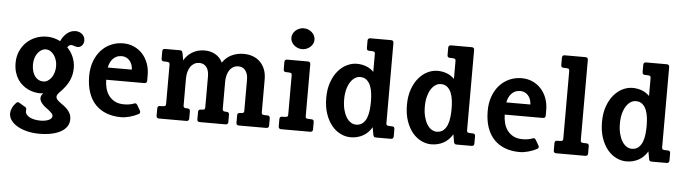

<svg xmlns="http://www.w3.org/2000/svg" viewBox="-53 -972 4955 1388"><g transform="rotate(5 2424.5 -278.0)"><path d="M341.8 -311Q341.8 -335.4 335 -356.4Q328.1 -377.4 316.7 -393.1Q305.2 -408.7 290 -417.7Q274.9 -426.8 257.8 -426.8Q240.7 -426.8 225.3 -417.5Q210 -408.2 198.5 -392.6Q187 -377 180.4 -355.7Q173.8 -334.5 173.8 -311Q173.8 -282.7 180.4 -260.7Q187 -238.8 198.5 -223.9Q210 -209 225.3 -201.4Q240.7 -193.8 257.8 -193.8Q275.4 -193.8 290.8 -203.1Q306.2 -212.4 317.6 -228.5Q329.1 -244.6 335.4 -265.9Q341.8 -287.1 341.8 -311ZM477.1 62Q477.1 90.8 462.2 113.5Q447.3 136.2 419.4 152.1Q391.6 168 351.6 176.5Q311.5 185.1 261.2 185.1Q217.8 185.1 177.7 175.8Q137.7 166.5 107.2 149.7Q76.7 132.8 58.3 109.1Q40 85.4 40 56.2Q40 39.1 49.1 18.1Q58.1 -2.9 80.1 -24.9Q83 -27.8 88.4 -28.6Q93.8 -29.3 99.1 -25.9L146 2Q153.8 6.8 153.8 17.1Q153.8 21 153.3 24.9Q152.8 28.8 152.8 32.2Q152.8 43.9 160.6 54.4Q168.5 64.9 183.1 72.8Q197.8 80.6 218 85.2Q238.3 89.8 263.2 89.8Q280.8 89.8 296.1 86.9Q311.5 84 322.8 78.9Q334 73.7 340.6 66.2Q347.2 58.6 347.2 48.8Q347.2 39.6 339.8 31Q332.5 22.5 321.8 13.7Q311 4.9 298.1 -4.4Q285.2 -13.7 274.4 -24.2Q263.7 -34.7 256.3 -46.9Q249 -59.1 249 -73.2Q249 -81.5 253.4 -91.1Q257.8 -100.6 267.1 -108.9Q257.8 -107.4 251.5 -107.2Q245.1 -106.9 242.2 -106.9Q222.2 -106.9 200 -111.6Q177.7 -116.2 156.2 -126.5Q134.8 -136.7 115 -152.8Q95.2 -168.9 80.3 -191.7Q65.4 -214.4 56.6 -243.9Q47.9 -273.4 47.9 -311Q47.9 -356.9 64.5 -395Q81.1 -433.1 109.6 -460.7Q138.2 -488.3 176.3 -503.7Q214.4 -519 257.8 -519Q283.7 -519 308.3 -512.7Q333 -506.3 355 -495.1Q362.3 -511.7 372.8 -526.6Q383.3 -541.5 396.5 -552.7Q409.7 -564 425.8 -570.6Q441.9 -577.1 460 -577.1Q475.1 -577.1 487.8 -572.3Q500.5 -567.4 509.5 -558.8Q518.6 -550.3 523.7 -539.1Q528.8 -527.8 528.8 -515.1Q528.8 -502.9 524.9 -493.2Q521 -483.4 514.9 -477.1Q508.8 -470.7 500.7 -467.3Q492.7 -463.9 483.9 -463.9Q476.6 -463.9 470.7 -465.6Q464.8 -467.3 459.7 -469Q454.6 -470.7 449.7 -472.4Q444.8 -474.1 439 -474.1Q429.2 -474.1 421.9 -468.8Q414.6 -463.4 410.2 -455.1Q422.4 -442.9 433.3 -427.2Q444.3 -411.6 452.4 -393.3Q460.4 -375 465.3 -354.2Q470.2 -333.5 470.2 -311Q470.2 -285.2 465.3 -262Q460.4 -238.8 450 -216.3Q439.5 -193.8 422.6 -171.4Q405.8 -148.9 381.8 -125Q371.6 -114.7 367.7 -106.9Q363.8 -99.1 363.8 -91.8Q363.8 -81.1 372.1 -71.8Q380.4 -62.5 393.1 -53.2Q405.8 -43.9 420.4 -33.2Q435.1 -22.5 447.8 -9Q460.4 4.4 468.8 21.7Q477.1 39.1 477.1 62Z M889.2 -335Q888.7 -354.5 882.6 -371.1Q876.5 -387.7 866 -399.9Q855.5 -412.1 841.1 -418.9Q826.7 -425.8 809.1 -425.8Q787.1 -425.8 770.8 -418Q754.4 -410.2 742.9 -397.2Q731.4 -384.3 724.6 -368.2Q717.8 -352.1 714.8 -335ZM973.1 -44.9Q977.5 -37.6 975.8 -30.5Q974.1 -23.4 965.8 -19Q936.5 -3.9 903.3 5.1Q870.1 14.2 840.8 14.2Q782.2 14.2 735.1 -3.7Q688 -21.5 654.8 -56.2Q621.6 -90.8 603.8 -142.6Q585.9 -194.3 585.9 -262.2Q585.9 -321.3 603.5 -368.9Q621.1 -416.5 651.4 -449.7Q681.6 -482.9 722.7 -501Q763.7 -519 811 -519Q853 -519 888.9 -503.2Q924.8 -487.3 950.9 -459Q977.1 -430.7 991.9 -391.4Q1006.8 -352.1 1006.8 -305.2V-265.1Q1006.8 -246.1 987.8 -246.1H710.9Q711.4 -213.9 719.2 -183.8Q727.1 -153.8 744.4 -130.9Q761.7 -107.9 788.8 -94Q815.9 -80.1 855 -80.1Q875.5 -80.1 893.8 -83.3Q912.1 -86.4 924.8 -91.8Q934.6 -95.7 939.9 -94Q945.3 -92.3 950.2 -84Z M1913.1 -18.6Q1913.1 -8.8 1908 -4.4Q1902.8 0 1894 0H1695.3Q1676.3 0 1676.3 -18.1V-71.8Q1676.3 -80.6 1680.7 -85.7Q1685.1 -90.8 1695.3 -90.8H1696.3Q1714.8 -90.8 1720 -95.2Q1725.1 -99.6 1725.1 -108.9V-333Q1725.1 -378.4 1705.8 -402.1Q1686.5 -425.8 1655.8 -425.8Q1633.8 -425.8 1617.4 -416.3Q1601.1 -406.7 1590.3 -390.4Q1579.6 -374 1574.2 -352.1Q1568.8 -330.1 1568.8 -305.2V-108.9Q1568.8 -100.6 1573.5 -95.7Q1578.1 -90.8 1597.2 -90.8H1598.1Q1617.2 -90.8 1617.2 -71.8V-18.6Q1617.2 -8.8 1612.1 -4.4Q1606.9 0 1598.1 0H1411.6Q1392.6 0 1392.6 -18.1V-71.8Q1392.6 -80.6 1397 -85.7Q1401.4 -90.8 1411.6 -90.8H1412.6Q1430.2 -90.8 1436 -94.5Q1441.9 -98.1 1441.9 -108.9V-333Q1441.9 -378.9 1422.9 -402.3Q1403.8 -425.8 1373 -425.8Q1351.1 -425.8 1334.5 -416.3Q1317.9 -406.7 1306.9 -390.4Q1295.9 -374 1290.3 -352.1Q1284.7 -330.1 1284.7 -305.2V-108.9Q1284.7 -98.6 1290.5 -94.7Q1296.4 -90.8 1313.5 -90.8H1314.5Q1333.5 -90.8 1333.5 -71.8V-18.6Q1333.5 -10.3 1328.9 -5.1Q1324.2 0 1314.5 0H1115.7Q1096.7 0 1096.7 -19V-71.8Q1096.7 -80.6 1101.1 -85.7Q1105.5 -90.8 1115.7 -90.8H1124Q1144.5 -90.8 1151.1 -94.2Q1157.7 -97.7 1157.7 -108.9V-396Q1157.7 -407.2 1151.1 -410.6Q1144.5 -414.1 1124 -414.1H1115.7Q1096.7 -414.1 1096.7 -433.1V-485.8Q1096.7 -504.9 1115.7 -504.9H1221.7Q1231.4 -504.9 1236.3 -501.7Q1241.2 -498.5 1243.7 -485.8Q1245.6 -477.5 1247.1 -468.3Q1248.5 -459 1250 -451.2Q1252 -442.4 1252.9 -434.1Q1263.7 -452.6 1278.6 -468.3Q1293.5 -483.9 1312.3 -495.1Q1331.1 -506.3 1353.3 -512.7Q1375.5 -519 1400.9 -519Q1446.8 -519 1481.2 -498.8Q1515.6 -478.5 1532.7 -441.9Q1556.2 -479 1596.2 -499Q1636.2 -519 1686 -519Q1721.2 -519 1751.5 -508.1Q1781.7 -497.1 1804.2 -475.3Q1826.7 -453.6 1839.4 -421.6Q1852.1 -389.6 1852.1 -347.2V-108.9Q1852.1 -97.7 1858.4 -94.2Q1864.7 -90.8 1885.7 -90.8H1894Q1913.1 -90.8 1913.1 -71.8Z M2186 -665Q2186 -649.9 2179.2 -636.2Q2172.4 -622.6 2160.9 -612.3Q2149.4 -602.1 2134.3 -595.9Q2119.1 -589.8 2102.1 -589.8Q2085.4 -589.8 2070.1 -595.9Q2054.7 -602.1 2043.2 -612.3Q2031.7 -622.6 2024.9 -636.2Q2018.1 -649.9 2018.1 -665Q2018.1 -680.7 2024.9 -694.6Q2031.7 -708.5 2043.2 -718.8Q2054.7 -729 2070.1 -735.1Q2085.4 -741.2 2102.1 -741.2Q2119.1 -741.2 2134.3 -735.1Q2149.4 -729 2160.9 -718.8Q2172.4 -708.5 2179.2 -694.6Q2186 -680.7 2186 -665ZM2231.9 -18.6Q2231.9 -10.3 2227.3 -5.1Q2222.7 0 2212.9 0H2002Q1982.9 0 1982.9 -19V-71.8Q1982.9 -80.6 1987.3 -85.7Q1991.7 -90.8 2002 -90.8H2010.3Q2030.8 -90.8 2037.4 -94.2Q2043.9 -97.7 2043.9 -108.9V-396Q2043.9 -407.2 2037.4 -410.6Q2030.8 -414.1 2010.3 -414.1H2002Q1982.9 -414.1 1982.9 -433.1V-485.8Q1982.9 -504.9 2002 -504.9H2151.9Q2170.9 -504.9 2170.9 -485.8V-108.9Q2170.9 -97.7 2177.2 -94.2Q2183.6 -90.8 2204.6 -90.8H2212.9Q2231.9 -90.8 2231.9 -71.8Z M2631.3 -254.9Q2631.3 -282.7 2627.9 -313Q2624.5 -343.3 2614.7 -368.2Q2605 -393.1 2586.7 -409.4Q2568.4 -425.8 2538.1 -425.8Q2518.6 -425.8 2500.2 -414.1Q2481.9 -402.3 2467.8 -380.1Q2453.6 -357.9 2445.3 -326.2Q2437 -294.4 2437 -254.9Q2437 -213.4 2445.3 -180.9Q2453.6 -148.4 2467.5 -126Q2481.4 -103.5 2499.8 -91.8Q2518.1 -80.1 2538.1 -80.1Q2568.4 -80.1 2586.9 -96.7Q2605.5 -113.3 2615.2 -138.9Q2625 -164.6 2628.2 -195.6Q2631.3 -226.6 2631.3 -254.9ZM2817.4 -18.6Q2817.4 -10.3 2812.7 -5.1Q2808.1 0 2798.3 0H2690.4Q2679.2 0 2675.3 -4.6Q2671.4 -9.3 2669.4 -19L2660.2 -71.8Q2634.3 -28.3 2594.5 -7.1Q2554.7 14.2 2506.3 14.2Q2469.7 14.2 2433.8 -3.2Q2397.9 -20.5 2369.9 -54.4Q2341.8 -88.4 2324.5 -138.7Q2307.1 -189 2307.1 -254.9Q2307.1 -318.8 2324.7 -368.2Q2342.3 -417.5 2370.6 -450.9Q2398.9 -484.4 2434.6 -501.7Q2470.2 -519 2506.3 -519Q2541.5 -519 2573 -507.6Q2604.5 -496.1 2629.4 -471.2V-602.1Q2629.4 -613.3 2622.8 -616.7Q2616.2 -620.1 2595.7 -620.1H2587.4Q2568.4 -620.1 2568.4 -639.2V-691.9Q2568.4 -710.9 2587.4 -710.9H2737.3Q2756.3 -710.9 2756.3 -691.9V-108.9Q2756.3 -97.7 2762.7 -94.2Q2769 -90.8 2790 -90.8H2798.3Q2817.4 -90.8 2817.4 -71.8Z M3216.8 -254.9Q3216.8 -282.7 3213.4 -313Q3210 -343.3 3200.2 -368.2Q3190.4 -393.1 3172.1 -409.4Q3153.8 -425.8 3123.5 -425.8Q3104 -425.8 3085.7 -414.1Q3067.4 -402.3 3053.2 -380.1Q3039.1 -357.9 3030.8 -326.2Q3022.5 -294.4 3022.5 -254.9Q3022.5 -213.4 3030.8 -180.9Q3039.1 -148.4 3053 -126Q3066.9 -103.5 3085.2 -91.8Q3103.5 -80.1 3123.5 -80.1Q3153.8 -80.1 3172.4 -96.7Q3190.9 -113.3 3200.7 -138.9Q3210.4 -164.6 3213.6 -195.6Q3216.8 -226.6 3216.8 -254.9ZM3402.8 -18.6Q3402.8 -10.3 3398.2 -5.1Q3393.6 0 3383.8 0H3275.9Q3264.6 0 3260.7 -4.6Q3256.8 -9.3 3254.9 -19L3245.6 -71.8Q3219.7 -28.3 3179.9 -7.1Q3140.1 14.2 3091.8 14.2Q3055.2 14.2 3019.3 -3.2Q2983.4 -20.5 2955.3 -54.4Q2927.2 -88.4 2909.9 -138.7Q2892.6 -189 2892.6 -254.9Q2892.6 -318.8 2910.2 -368.2Q2927.7 -417.5 2956.1 -450.9Q2984.4 -484.4 3020 -501.7Q3055.7 -519 3091.8 -519Q3127 -519 3158.4 -507.6Q3189.9 -496.1 3214.8 -471.2V-602.1Q3214.8 -613.3 3208.3 -616.7Q3201.7 -620.1 3181.2 -620.1H3172.9Q3153.8 -620.1 3153.8 -639.2V-691.9Q3153.8 -710.9 3172.9 -710.9H3322.8Q3341.8 -710.9 3341.8 -691.9V-108.9Q3341.8 -97.7 3348.1 -94.2Q3354.5 -90.8 3375.5 -90.8H3383.8Q3402.8 -90.8 3402.8 -71.8Z M3781.2 -335Q3780.8 -354.5 3774.7 -371.1Q3768.6 -387.7 3758.1 -399.9Q3747.6 -412.1 3733.2 -418.9Q3718.8 -425.8 3701.2 -425.8Q3679.2 -425.8 3662.8 -418Q3646.5 -410.2 3635 -397.2Q3623.5 -384.3 3616.7 -368.2Q3609.9 -352.1 3606.9 -335ZM3865.2 -44.9Q3869.6 -37.6 3867.9 -30.5Q3866.2 -23.4 3857.9 -19Q3828.6 -3.9 3795.4 5.1Q3762.2 14.2 3732.9 14.2Q3674.3 14.2 3627.2 -3.7Q3580.1 -21.5 3546.9 -56.2Q3513.7 -90.8 3495.8 -142.6Q3478 -194.3 3478 -262.2Q3478 -321.3 3495.6 -368.9Q3513.2 -416.5 3543.5 -449.7Q3573.7 -482.9 3614.7 -501Q3655.8 -519 3703.1 -519Q3745.1 -519 3781 -503.2Q3816.9 -487.3 3843 -459Q3869.1 -430.7 3884 -391.4Q3898.9 -352.1 3898.9 -305.2V-265.1Q3898.9 -246.1 3879.9 -246.1H3603Q3603.5 -213.9 3611.3 -183.8Q3619.1 -153.8 3636.5 -130.9Q3653.8 -107.9 3680.9 -94Q3708 -80.1 3747.1 -80.1Q3767.6 -80.1 3785.9 -83.3Q3804.2 -86.4 3816.9 -91.8Q3826.7 -95.7 3832 -94Q3837.4 -92.3 3842.3 -84Z M4228 -18.6Q4228 -10.3 4223.4 -5.1Q4218.8 0 4209 0H3998Q3979 0 3979 -19V-71.8Q3979 -80.6 3983.4 -85.7Q3987.8 -90.8 3998 -90.8H4006.3Q4026.9 -90.8 4033.4 -94.2Q4040 -97.7 4040 -108.9V-602.1Q4040 -613.3 4033.4 -616.7Q4026.9 -620.1 4006.3 -620.1H3998Q3979 -620.1 3979 -639.2V-691.9Q3979 -710.9 3998 -710.9H4147.9Q4167 -710.9 4167 -691.9V-108.9Q4167 -97.7 4173.3 -94.2Q4179.7 -90.8 4200.7 -90.8H4209Q4228 -90.8 4228 -71.8Z M4632.3 -254.9Q4632.3 -282.7 4628.9 -313Q4625.5 -343.3 4615.7 -368.2Q4606 -393.1 4587.6 -409.4Q4569.3 -425.8 4539.1 -425.8Q4519.5 -425.8 4501.2 -414.1Q4482.9 -402.3 4468.8 -380.1Q4454.6 -357.9 4446.3 -326.2Q4438 -294.4 4438 -254.9Q4438 -213.4 4446.3 -180.9Q4454.6 -148.4 4468.5 -126Q4482.4 -103.5 4500.7 -91.8Q4519 -80.1 4539.1 -80.1Q4569.3 -80.1 4587.9 -96.7Q4606.4 -113.3 4616.2 -138.9Q4626 -164.6 4629.2 -195.6Q4632.3 -226.6 4632.3 -254.9ZM4818.4 -18.6Q4818.4 -10.3 4813.7 -5.1Q4809.1 0 4799.3 0H4691.4Q4680.2 0 4676.3 -4.6Q4672.4 -9.3 4670.4 -19L4661.1 -71.8Q4635.3 -28.3 4595.5 -7.1Q4555.7 14.2 4507.3 14.2Q4470.7 14.2 4434.8 -3.2Q4398.9 -20.5 4370.8 -54.4Q4342.8 -88.4 4325.4 -138.7Q4308.1 -189 4308.1 -254.9Q4308.1 -318.8 4325.7 -368.2Q4343.3 -417.5 4371.6 -450.9Q4399.9 -484.4 4435.5 -501.7Q4471.2 -519 4507.3 -519Q4542.5 -519 4574 -507.6Q4605.5 -496.1 4630.4 -471.2V-602.1Q4630.4 -613.3 4623.8 -616.7Q4617.2 -620.1 4596.7 -620.1H4588.4Q4569.3 -620.1 4569.3 -639.2V-691.9Q4569.3 -710.9 4588.4 -710.9H4738.3Q4757.3 -710.9 4757.3 -691.9V-108.9Q4757.3 -97.7 4763.7 -94.2Q4770 -90.8 4791 -90.8H4799.3Q4818.4 -90.8 4818.4 -71.8Z"/></g></svg>

Font: New Telegraph
Style: Bold
Weight: 700
Designer: Frank Baranowski
Foundry: Frank Baranowski
Version: Version 3.001